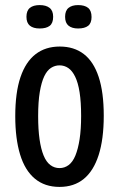

<svg xmlns="http://www.w3.org/2000/svg" viewBox="-20 -723 468 755"><path d="M214 12Q156 12 117 -20.5Q78 -53 59 -115.5Q40 -178 40 -266Q40 -359 60.5 -419.5Q81 -480 120 -510Q159 -540 215 -540Q271 -540 309.5 -510.5Q348 -481 368 -420.5Q388 -360 388 -268Q388 -176 368 -113.5Q348 -51 309.5 -19.5Q271 12 214 12ZM214 -62Q234 -62 250 -74Q266 -86 276.5 -111.5Q287 -137 293 -175.5Q299 -214 299 -267Q299 -322 293 -360Q287 -398 275.5 -421.5Q264 -445 248.5 -455.5Q233 -466 214 -466Q196 -466 180.5 -456Q165 -446 154 -423Q143 -400 136.5 -361.5Q130 -323 130 -266Q130 -214 135.5 -175.5Q141 -137 151.5 -111.5Q162 -86 178 -74Q194 -62 214 -62ZM287 -611Q263 -611 249.5 -622Q236 -633 236 -657Q236 -681 249.5 -692Q263 -703 287 -703Q313 -703 326.5 -692Q340 -681 340 -656Q340 -632 326.5 -621.5Q313 -611 287 -611ZM136 -611Q111 -611 97.5 -622Q84 -633 84 -657Q84 -681 97.5 -692Q111 -703 136 -703Q161 -703 175 -692Q189 -681 189 -657Q189 -632 175.5 -621.5Q162 -611 136 -611Z"/></svg>

Font: Bricolage Grotesque Condensed
Style: Regular
Weight: 400
Width: 3
Designer: Mathieu Triay
Foundry: Atelier Triay
Version: Version 1.000;gftools[0.9.30]